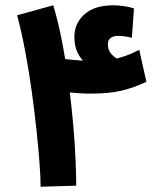

<svg xmlns="http://www.w3.org/2000/svg" viewBox="-20 -704 600 728"><path d="M269 0 134 4Q134 -28 130 -83.5Q126 -139 118.5 -209.5Q111 -280 100.5 -356.5Q90 -433 76 -507.5Q62 -582 45 -646L182 -684Q202 -617 216.5 -540Q231 -463 241 -384Q251 -305 257.5 -232Q264 -159 266.5 -99Q269 -39 269 0ZM323 -349Q302 -349 280.5 -350.5Q259 -352 224 -355L221 -481Q243 -478 266.5 -476Q290 -474 317 -473.5Q344 -473 375 -474L347 -438Q328 -446 308 -461.5Q288 -477 275 -502.5Q262 -528 262 -565Q262 -615 300 -649.5Q338 -684 411 -684Q428 -684 451.5 -680.5Q475 -677 488 -672L480 -561Q468 -564 453.5 -566Q439 -568 427 -568Q411 -568 400 -560.5Q389 -553 389 -536Q389 -514 402.5 -499Q416 -484 434.5 -476Q453 -468 467 -466L423 -441L397 -476Q434 -484 458.5 -493Q483 -502 508 -515L535 -394Q487 -371 440 -360Q393 -349 323 -349Z"/></svg>

Font: Farlight84_Sys_V01
Style: Bold
Weight: 700
Designer: Monotype Design Team, Nadine Chahine and Nizar Qandah
Foundry: Monotype Imaging Inc.
Version: Version 2.004;October 31, 2024;FontCreator 14.0.0.2814 64-bi